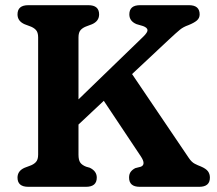

<svg xmlns="http://www.w3.org/2000/svg" viewBox="-20 -720 836 740"><path d="M282.5 -124Q282.5 -103 289.5 -93.2Q296.5 -83.5 312 -77.5L326 -73.5Q353 -60.5 353 -35.5Q353 0 311.5 0H89Q47.5 0 47.5 -35.5Q47.5 -61.5 75 -73.5L95 -81Q109.5 -86 118.2 -95.2Q127 -104.5 127 -124V-576Q127 -595.5 118.2 -604.8Q109.5 -614 95 -619L75 -626.5Q47.5 -638.5 47.5 -664.5Q47.5 -700 89 -700H320.5Q362 -700 362 -664.5Q362 -638.5 334.5 -626.5L314.5 -619Q300 -614 291.2 -604.8Q282.5 -595.5 282.5 -576V-337L532 -578.5Q549.5 -595.5 548.5 -604.5Q547.5 -613.5 531.5 -619.5L506 -627Q478.5 -638.5 478.5 -664.5Q478.5 -700 519.5 -700H708.5Q749.5 -700 749.5 -664.5Q749.5 -650.5 739 -641.2Q728.5 -632 706 -623Q687 -616.5 673.5 -605.5Q660 -594.5 630 -566.5L489 -434.5L707.5 -111.5Q718.5 -95 730.8 -88.8Q743 -82.5 754 -78.5Q774 -70 781.5 -59.8Q789 -49.5 789 -35.5Q789 0 748 0H518.5Q477.5 0 477.5 -35.5Q477.5 -49.5 484 -58Q490.5 -66.5 501.5 -72L523 -77.5Q543.5 -86 523 -117L380 -331.5L282.5 -240Z"/></svg>

Font: Fraunces 9pt S100 SemiBold
Style: Regular
Weight: 600
Version: Version 1.000; ttfautohint (v1.8.3)